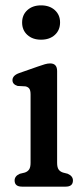

<svg xmlns="http://www.w3.org/2000/svg" viewBox="-20 -696 314 716"><path d="M133 -548Q101.5 -548 82 -565.8Q62.5 -583.5 62.5 -612Q62.5 -640.5 82 -658.2Q101.5 -676 133 -676Q165 -676 184.5 -658.2Q204 -640.5 204 -612.5Q204 -583.5 184.5 -565.8Q165 -548 133 -548ZM193 -431V-89Q193 -72 198.5 -64Q204 -56 215 -52.5L232.5 -48Q252 -39.5 252 -23Q252 0 225 0H62Q34.5 0 34.5 -23Q34.5 -39.5 54 -48L72.5 -52.5Q83 -56 88.5 -64Q94 -72 94 -89V-343.5Q94 -359 89.2 -365.5Q84.5 -372 74.5 -374L45.5 -375.5Q26.5 -381.5 26.5 -397Q26.5 -414.5 51.5 -423.5L121.5 -448Q137 -453.5 147.5 -456.5Q158 -459.5 167 -459.5Q193 -459.5 193 -431Z"/></svg>

Font: Fraunces 72pt SuperSoft
Style: Regular
Weight: 400
Version: Version 1.000;[b76b70a41]